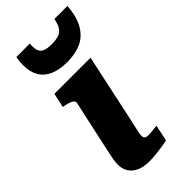

<svg xmlns="http://www.w3.org/2000/svg" viewBox="-250 -848 910 910"><g transform="rotate(-45 205.5 -393.0)"><path d="M223 -603Q275 -603 315 -620Q355 -637 380.5 -678.5Q406 -720 411 -791H324Q318 -761 307.5 -744.5Q297 -728 278.5 -721.5Q260 -715 229 -715Q199 -715 182.5 -723Q166 -731 161.5 -748Q157 -765 159 -791H69Q66 -778 65 -765Q64 -752 64 -739Q64 -695 82 -664.5Q100 -634 135.5 -618.5Q171 -603 223 -603ZM164 5Q129 5 103 -6Q77 -17 62.5 -38.5Q48 -60 48 -91Q48 -105 51 -122Q54 -139 59.5 -165Q65 -191 74 -232L118 -433Q120 -442 114 -448Q108 -454 96 -458.5Q84 -463 67 -466L57 -468L73 -540H315L247 -222Q240 -188 234.5 -165.5Q229 -143 226.5 -129Q224 -115 224 -108Q224 -96 230.5 -91Q237 -86 251 -86Q262 -86 272 -87Q282 -88 291.5 -89.5Q301 -91 308 -91L291 -10Q274 -6 254 -3Q234 0 211 2.5Q188 5 164 5Z"/></g></svg>

Font: Roboto Serif
Style: Bold Italic
Weight: 700
Italic angle: -10°
Designer: Greg Gazdowicz
Foundry: Commercial Type
Version: Version 1.008